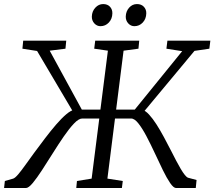

<svg xmlns="http://www.w3.org/2000/svg" viewBox="-58 -948 1080 968"><path d="M-37.5 0 -33.5 -35.5 8.5 -47.5Q18.5 -51 33.8 -69Q49 -87 69.2 -115.2Q89.5 -143.5 113.5 -176.5Q140 -212.5 168.5 -250Q197 -287.5 224.5 -319.5Q252 -351.5 276.5 -372.2Q301 -393 319.5 -395L325 -359.5L129 -691L55 -702.5L59 -743H276L272 -702.5L192.5 -692.5L354.5 -395.5H457L451 -350.5H356.5Q339 -350.5 315 -325.2Q291 -300 263.5 -260Q236 -220 208 -175.2Q180 -130.5 154 -90.5Q128 -50.5 107 -25.2Q86 0 72.5 0ZM326.5 0 330 -35.5 404 -47.5 486 -692.5 417 -702.5 422 -743H644L640 -702.5L565 -692.5L483.5 -47.5L561 -35.5L556.5 0ZM830 0Q817 0 799.8 -25.2Q782.5 -50.5 763 -90.5Q743.5 -130.5 722.8 -175.2Q702 -220 681 -260Q660 -300 640.2 -325.2Q620.5 -350.5 603 -350.5H513L518 -395.5H621.5L860.5 -690L781 -702.5L786 -743H1002.5L997.5 -702.5L922.5 -691.5L647.5 -361L657.5 -395Q674.5 -391 693 -371Q711.5 -351 730.8 -321Q750 -291 768.8 -256Q787.5 -221 805 -187Q818 -161.5 830.2 -138Q842.5 -114.5 853.5 -96Q864.5 -77.5 873.8 -66Q883 -54.5 890 -52L933 -40.5L929 0ZM448.5 -816Q430.5 -816 417.5 -830.2Q404.5 -844.5 405 -865Q406 -891.5 422.8 -909.5Q439.5 -927.5 462 -927.5Q484 -927.5 496.5 -914Q509 -900.5 508.5 -880.5Q508 -853 490.8 -834.5Q473.5 -816 448.5 -816ZM619.5 -816Q601.5 -816 588.5 -830.2Q575.5 -844.5 576 -865Q577 -891.5 593.2 -909.5Q609.5 -927.5 632.5 -927.5Q654.5 -927.5 667.2 -914Q680 -900.5 679.5 -880.5Q679 -853 661.8 -834.5Q644.5 -816 619.5 -816Z"/></svg>

Font: Merriweather 7pt Light
Style: Italic
Weight: 300
Italic angle: -7.8°
Designer: Eben Sorkin
Foundry: Eben Sorkin
Version: Version 2.200;gftools[0.9.31]